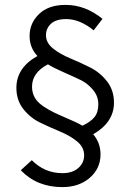

<svg xmlns="http://www.w3.org/2000/svg" viewBox="-20 -704 532 785"><path d="M446 -284Q446 -204 361 -155Q391 -120 391 -73Q391 -15 347 23Q303 61 235 61Q131 61 65 -8L110 -49Q163 4 235 4Q276 4 300 -17Q324 -38 324 -69Q324 -102 295.5 -125.5Q267 -149 226 -166Q185 -183 144.5 -202.5Q104 -222 75.5 -258Q47 -294 47 -345Q47 -427 133 -475Q101 -509 101 -557Q101 -609 139.5 -646.5Q178 -684 248 -684Q329 -684 399 -627L363 -580Q306 -626 251 -626Q209 -626 188.5 -607Q168 -588 168 -560Q168 -529 196.5 -506Q225 -483 266 -466Q307 -449 348 -428.5Q389 -408 417.5 -371.5Q446 -335 446 -284ZM317 -190Q351 -206 366.5 -225.5Q382 -245 382 -278Q382 -311 360 -337Q338 -363 311.5 -376Q285 -389 241.5 -408Q198 -427 176 -441Q111 -407 111 -350Q111 -309 140.5 -282.5Q170 -256 233 -229.5Q296 -203 317 -190Z"/></svg>

Font: Assistant
Style: Regular
Weight: 400
Designer: Hebrew By Ben Nathan, Latin by Paul Hunt
Version: Version 2.001;PS 002.001;hotconv 1.0.88;makeotf.lib2.5.64775